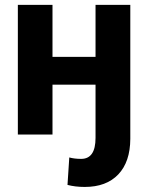

<svg xmlns="http://www.w3.org/2000/svg" viewBox="-20 -548 604 782"><path d="M193.8 -528.3V-316.4H369.1V-528.3H510.7V17.6Q510.3 111.3 461.7 162.4Q413.1 213.4 325.2 213.4Q286.6 213.4 254.9 205.1L262.2 93.3Q283.2 99.1 310.5 99.1Q369.1 99.1 369.1 13.7V-203.1H193.8V0H52.7V-528.3Z"/></svg>

Font: Robotiche
Style: Bold
Weight: 700
Designer: Google
Version: Version 2.001150; 2014